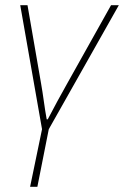

<svg xmlns="http://www.w3.org/2000/svg" viewBox="-20 -498 478 740"><path d="M96 222 142 0 58 -478H86L138 -178Q144 -144 149 -107.5Q154 -71 160 -38H164Q182 -73 201.5 -108.5Q221 -144 240 -178L408 -478H438L168 0L124 222Z"/></svg>

Font: Source Sans 3 VF
Style: Italic
Weight: 200
Italic angle: -11°
Designer: Paul D. Hunt
Foundry: Adobe Systems Incorporated
Version: Version 3.042;hotconv 1.0.118;makeotfexe 2.5.65603